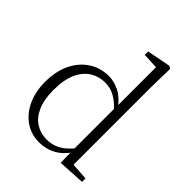

<svg xmlns="http://www.w3.org/2000/svg" viewBox="-226 -927 1068 1068"><g transform="rotate(45 308.5 -393.0)"><path d="M267 14Q204 14 155.5 -19.5Q107 -53 79.5 -112Q52 -171 52 -247Q52 -332 82 -393.5Q112 -455 164 -488.5Q216 -522 281 -522Q322 -522 363.5 -501.5Q405 -481 442 -431H452L441 -401Q402 -444 367 -463Q332 -482 291 -482Q243 -482 203.5 -457.5Q164 -433 140.5 -381.5Q117 -330 117 -248Q117 -174 139 -124.5Q161 -75 199 -51Q237 -27 284 -27Q329 -27 365.5 -47Q402 -67 440 -114L450 -83H441Q407 -33 362.5 -9.5Q318 14 267 14ZM432 9 430 -92V-95V-420L431 -429V-742L338 -746V-773L478 -800L493 -791L490 -641V-34L591 -27V0Z"/></g></svg>

Font: Noto Serif HK ExtraLight
Style: Regular
Weight: 200
Designer: Ryoko NISHIZUKA 西塚涼子 (kana & ideographs); Frank Grießhammer (Latin, Greek & Cyrillic); Wenlong ZHANG 张文龙 (bopomofo); San
Foundry: Adobe
Version: Version 2.002-H1;hotconv 1.1.0;makeotfexe 2.6.0